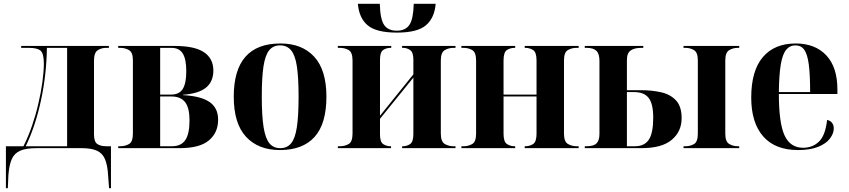

<svg xmlns="http://www.w3.org/2000/svg" viewBox="-20 -777 4451 1007"><path d="M11 210V-10H103Q129 -62 148.5 -119Q168 -176 181 -233Q195 -291 202.5 -347.5Q210 -404 210 -443Q210 -496 193 -511Q176 -526 132 -526H91V-536H551V-526H536Q512 -526 492.5 -513.5Q473 -501 473 -458V-72Q473 -34 490 -22Q507 -10 538 -10H562V210H552L547 143Q544 89 530.5 57.5Q517 26 487.5 13Q458 0 408 0H170Q118 0 87 13Q56 26 42 57Q28 88 24 142L21 210ZM115 -10H332V-526H226Q224 -386 195 -251Q166 -116 115 -10Z M600 0V-10H611Q636 -10 656.5 -21.5Q677 -33 677 -76V-462Q677 -503 656 -514.5Q635 -526 611 -526H600V-536H897Q1001 -536 1050 -503Q1099 -470 1099 -407Q1099 -349 1060.5 -317.5Q1022 -286 940 -280V-278Q1034 -273 1079 -242Q1124 -211 1124 -149Q1124 -81 1075.5 -40.5Q1027 0 923 0ZM878 -281Q920 -281 938.5 -310.5Q957 -340 957 -403Q957 -467 938.5 -496.5Q920 -526 879 -526H820V-281ZM882 -10Q930 -10 952 -42.5Q974 -75 974 -146Q974 -211 951 -241Q928 -271 879 -271H820V-10Z M1448 10Q1335 10 1270.5 -59.5Q1206 -129 1206 -270Q1206 -549 1451 -549Q1564 -549 1628 -479.5Q1692 -410 1692 -270Q1692 -128 1630 -59Q1568 10 1448 10ZM1450 0Q1486 0 1507 -25.5Q1528 -51 1537 -110Q1546 -169 1546 -270Q1546 -371 1537 -429.5Q1528 -488 1506.5 -513.5Q1485 -539 1449 -539Q1413 -539 1392 -513.5Q1371 -488 1362 -429.5Q1353 -371 1353 -270Q1353 -169 1362.5 -110Q1372 -51 1393 -25.5Q1414 0 1450 0Z M2062 -606Q1953 -606 1908 -644.5Q1863 -683 1857 -757H1972Q1974 -677 1994.5 -646.5Q2015 -616 2061 -616Q2107 -616 2127.5 -647Q2148 -678 2150 -757H2265Q2259 -683 2214 -644.5Q2169 -606 2062 -606ZM1752 0V-10H1763Q1788 -10 1808.5 -21.5Q1829 -33 1829 -77V-459Q1829 -503 1808.5 -514.5Q1788 -526 1763 -526H1752V-536H2032V-526H2028Q2007 -526 1990 -515Q1973 -504 1973 -464V-170L2148 -387V-465Q2148 -503 2131 -514.5Q2114 -526 2094 -526H2089V-536H2369V-526H2358Q2333 -526 2312.5 -514Q2292 -502 2292 -459V-78Q2292 -34 2312.5 -22Q2333 -10 2358 -10H2369V0H2089V-10H2094Q2114 -10 2131 -21.5Q2148 -33 2148 -74V-370L1973 -154V-72Q1973 -32 1990 -21Q2007 -10 2027 -10H2031V0Z M2400 0V-10H2412Q2436 -10 2456.5 -21.5Q2477 -33 2477 -76V-460Q2477 -503 2456.5 -514.5Q2436 -526 2412 -526H2400V-536H2682V-526H2679Q2656 -526 2638.5 -514.5Q2621 -503 2621 -460V-281H2794V-460Q2794 -503 2776 -514.5Q2758 -526 2735 -526H2732V-536H3015V-526H3003Q2979 -526 2958.5 -514.5Q2938 -503 2938 -460V-76Q2938 -34 2958.5 -22Q2979 -10 3004 -10H3015V0H2732V-10H2735Q2758 -10 2776 -21.5Q2794 -33 2794 -76V-271H2621V-76Q2621 -33 2639 -21.5Q2657 -10 2679 -10H2682V0Z M3047 0V-10H3057Q3094 -10 3109 -25.5Q3124 -41 3124 -75V-458Q3124 -495 3108 -510.5Q3092 -526 3057 -526H3047V-536H3354V-526H3342Q3308 -526 3288 -512.5Q3268 -499 3268 -462V-304H3342Q3399 -304 3447.5 -293Q3496 -282 3525.5 -250.5Q3555 -219 3555 -157Q3555 -87 3503 -43.5Q3451 0 3345 0ZM3565 0V-10H3575Q3600 -10 3620 -21.5Q3640 -33 3640 -76V-460Q3640 -502 3620 -514Q3600 -526 3576 -526H3565V-536H3857V-526H3849Q3825 -526 3804.5 -514Q3784 -502 3784 -460V-76Q3784 -34 3804.5 -22Q3825 -10 3849 -10H3857V0ZM3310 -10Q3360 -10 3383 -44.5Q3406 -79 3406 -160Q3406 -233 3382 -263.5Q3358 -294 3306 -294H3268V-10Z M4166 10Q4045 10 3982.5 -62Q3920 -134 3920 -265Q3920 -406 3981 -477.5Q4042 -549 4153 -549Q4255 -549 4313.5 -487Q4372 -425 4372 -307V-284H4065Q4065 -131 4095 -66.5Q4125 -2 4192 -2Q4242 -2 4275.5 -34.5Q4309 -67 4318 -148Q4336 -144 4344.5 -132Q4353 -120 4353 -104Q4353 -77 4333 -50.5Q4313 -24 4271.5 -7Q4230 10 4166 10ZM4229 -294Q4229 -385 4222 -438.5Q4215 -492 4198.5 -515.5Q4182 -539 4152 -539Q4122 -539 4103 -515.5Q4084 -492 4075 -438.5Q4066 -385 4065 -294Z"/></svg>

Font: Noto Serif Display SemiCondensed
Style: Bold
Weight: 700
Width: 4
Designer: Monotype Design Team
Foundry: Monotype Imaging Inc.
Version: Version 2.009